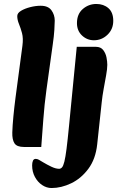

<svg xmlns="http://www.w3.org/2000/svg" viewBox="-20 -727 595 968"><path d="M101 14Q65 14 53 -4.5Q41 -23 42 -59Q43 -93 47.5 -140Q52 -187 58 -233L93 -496Q98 -534 91 -560Q84 -586 75.5 -606.5Q67 -627 67 -646Q67 -661 86 -672.5Q105 -684 132.5 -691Q160 -698 185 -698Q223 -698 239.5 -675Q256 -652 256 -623Q256 -608 254 -576Q252 -544 246 -503L214 -273Q204 -201 198.5 -126Q193 -51 188 14ZM240 221Q215 221 192.5 206Q170 191 156 165Q142 139 142 107Q142 93 146 83.5Q150 74 160 74Q168 74 176 78.5Q184 83 197 91Q217 103 239 113.5Q261 124 278 124Q286 124 292.5 117Q299 110 304.5 88Q310 66 315.5 23Q321 -20 328 -92L367 -491H463Q488 -491 500.5 -474.5Q513 -458 517 -437Q521 -416 521 -400Q521 -380 515 -347Q509 -314 502.5 -278Q496 -242 493 -213L470 1Q462 75 425.5 124Q389 173 339 197Q289 221 240 221ZM453.5 -524Q419 -524 393.5 -548Q368 -572 368 -610.4Q368 -656.2 397.5 -681.6Q427 -707 465.8 -707Q502.2 -707 526.6 -685.8Q551 -664.5 551 -622Q551 -579.8 522 -551.9Q493 -524 453.5 -524Z"/></svg>

Font: Alkatra
Style: Regular
Weight: 400
Designer: Suman Bhandary
Version: Version 1.100;gftools[0.9.22]